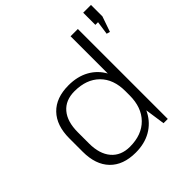

<svg xmlns="http://www.w3.org/2000/svg" viewBox="-205 -948 1117 1117"><g transform="rotate(-45 354.0 -389.0)"><path d="M285 7Q182 7 126 -51Q70 -109 70 -215V-325Q70 -431 126 -489Q182 -547 285 -547Q358 -547 412 -517Q466 -487 496 -432Q526 -377 526 -301V-244Q526 -168 496 -111.5Q466 -55 412 -24Q358 7 285 7ZM285 -41Q383 -41 439 -98Q495 -155 495 -254V-289Q495 -387 439 -442.5Q383 -498 285 -498Q211 -498 170.5 -450.5Q130 -403 130 -315V-223Q130 -137 171 -89Q212 -41 285 -41ZM495 -172V-740H555V0H520ZM708 -785V-691L675 -596L654 -602L677 -761L704 -685H644V-785Z"/></g></svg>

Font: Pathway Extreme 8pt Thin
Style: Regular
Weight: 100
Designer: Eduardo Rodriguez Tunni
Foundry: Eduardo Rodriguez Tunni
Version: Version 1.000